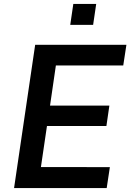

<svg xmlns="http://www.w3.org/2000/svg" viewBox="-20 -949 658 969"><path d="M51 0 157.5 -723H618L602 -618.5H262L232.5 -416H532L517 -313H217L186.5 -106L534.5 -105.5L518.5 0ZM334.5 -823.5 350 -929H465.5L450 -823.5Z"/></svg>

Font: Public Sans Thin SemiBold
Style: Italic
Weight: 600
Italic angle: -8°
Version: Version 2.001